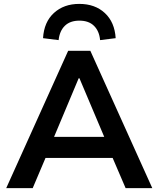

<svg xmlns="http://www.w3.org/2000/svg" viewBox="-20 -966 813 986"><path d="M12 0 330 -705H444L762 0H625L540 -198L597 -155H175L232 -198L148 0ZM384 -564 245 -233 219 -263H553L528 -233L388 -564ZM281 -760 201 -770Q206 -853 257 -899.5Q308 -946 387 -946Q468 -946 518.5 -899Q569 -852 574 -770L494 -760Q490 -806 463 -833Q436 -860 388 -860Q340 -860 313 -833.5Q286 -807 281 -760Z"/></svg>

Font: Nunito Sans 9pt
Style: Bold
Weight: 700
Version: Version 3.101;gftools[0.9.27]